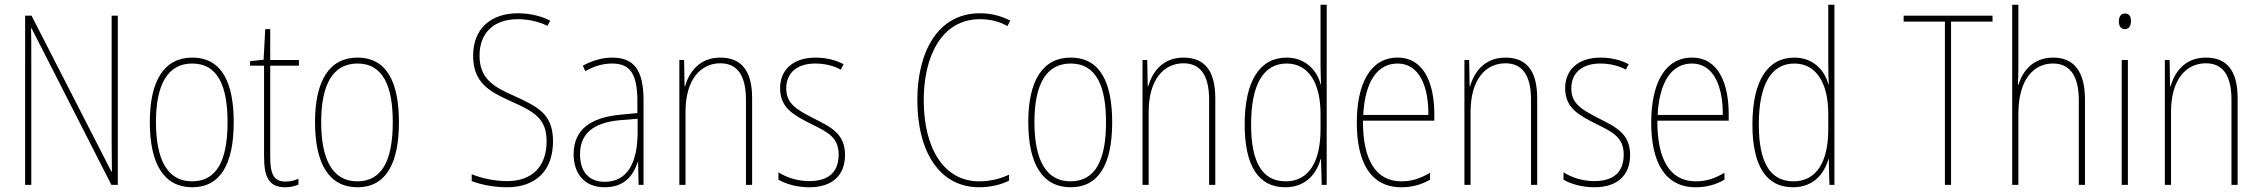

<svg xmlns="http://www.w3.org/2000/svg" viewBox="-20 -780 9534 810"><path d="M477 0V-714H451V-190C451 -156 452 -103 452 -56H450L113 -714H86V0H112V-534C112 -589 112 -625 111 -661H113L450 0Z M966 -264C966 -428 918 -537 791 -537C673 -537 612 -440 612 -265C612 -88 672 10 791 10C909 10 966 -87 966 -264ZM638 -265C638 -423 687 -512 791 -512C901 -512 940 -413 940 -265C940 -102 894 -15 790 -15C686 -15 638 -107 638 -265Z M1184 -14C1133 -14 1120 -49 1120 -119V-503H1241V-527H1120V-657H1099L1092 -528L1035 -522V-503H1094V-120C1094 -37 1112 10 1183 10C1207 10 1223 5 1239 -1V-26C1225 -19 1205 -14 1184 -14Z M1663 -264C1663 -428 1615 -537 1488 -537C1370 -537 1309 -440 1309 -265C1309 -88 1369 10 1488 10C1606 10 1663 -87 1663 -264ZM1335 -265C1335 -423 1384 -512 1488 -512C1598 -512 1637 -413 1637 -265C1637 -102 1591 -15 1487 -15C1383 -15 1335 -107 1335 -265Z M2313 -184C2313 -299 2250 -329 2148 -376C2069 -411 2003 -444 2003 -545C2003 -644 2066 -699 2164 -699C2199 -699 2244 -693 2290 -671L2301 -693C2265 -712 2215 -724 2165 -724C2055 -724 1976 -663 1976 -545C1976 -429 2047 -393 2135 -353C2234 -309 2286 -280 2286 -184C2286 -77 2224 -16 2120 -16C2066 -16 2011 -28 1970 -45V-16C2012 0 2065 10 2119 10C2237 10 2313 -57 2313 -184Z M2562 -537C2521 -537 2477 -524 2439 -503L2449 -480C2492 -504 2529 -512 2562 -512C2637 -512 2669 -471 2669 -351V-303L2596 -296C2472 -284 2400 -234 2400 -129C2400 -53 2441 10 2531 10C2617 10 2653 -43 2670 -96H2672L2674 0H2695V-356C2695 -486 2654 -537 2562 -537ZM2596 -273 2670 -279V-220C2669 -98 2630 -13 2531 -13C2465 -13 2427 -55 2427 -129C2427 -219 2486 -263 2596 -273Z M3019 -537C2930 -537 2887 -475 2870 -416H2868L2866 -527H2846V0H2872V-308C2872 -445 2936 -513 3019 -513C3086 -513 3127 -468 3127 -359V0H3153V-366C3153 -485 3105 -537 3019 -537Z M3545 -126C3545 -218 3483 -245 3410 -282C3341 -318 3297 -342 3297 -407C3297 -476 3346 -512 3420 -512C3459 -512 3500 -502 3527 -486L3539 -509C3508 -526 3466 -537 3421 -537C3322 -537 3271 -482 3271 -408C3271 -324 3329 -294 3404 -256C3472 -223 3518 -200 3518 -128C3518 -57 3479 -16 3394 -16C3346 -16 3300 -30 3264 -53V-22C3291 -6 3338 10 3394 10C3495 10 3545 -44 3545 -126Z M4114 -699C4149 -699 4190 -693 4230 -670L4242 -693C4201 -714 4160 -724 4114 -724C3932 -724 3850 -554 3850 -359C3850 -133 3948 10 4111 10C4161 10 4206 -2 4237 -18V-43C4209 -30 4166 -15 4111 -15C3962 -15 3877 -154 3877 -358C3877 -537 3949 -699 4114 -699Z M4672 -264C4672 -428 4624 -537 4497 -537C4379 -537 4318 -440 4318 -265C4318 -88 4378 10 4497 10C4615 10 4672 -87 4672 -264ZM4344 -265C4344 -423 4393 -512 4497 -512C4607 -512 4646 -413 4646 -265C4646 -102 4600 -15 4496 -15C4392 -15 4344 -107 4344 -265Z M4973 -537C4884 -537 4841 -475 4824 -416H4822L4820 -527H4800V0H4826V-308C4826 -445 4890 -513 4973 -513C5040 -513 5081 -468 5081 -359V0H5107V-366C5107 -485 5059 -537 4973 -537Z M5402 10C5491 10 5535 -50 5551 -108H5553L5556 0H5577V-760H5551V-511C5551 -483 5552 -456 5553 -425H5551C5537 -481 5489 -537 5408 -537C5295 -537 5231 -439 5231 -255C5231 -82 5288 10 5402 10ZM5404 -15C5302 -15 5258 -101 5258 -255C5258 -425 5311 -512 5408 -512C5500 -512 5551 -430 5551 -300V-234C5551 -100 5503 -15 5404 -15Z M5876 -537C5759 -537 5704 -423 5704 -263C5704 -97 5761 10 5892 10C5940 10 5978 -2 6013 -22V-51C5970 -26 5935 -15 5892 -15C5784 -15 5729 -106 5730 -271H6031V-298C6031 -424 5990 -537 5876 -537ZM5876 -512C5967 -512 6007 -417 6006 -295H5731C5739 -440 5793 -512 5876 -512Z M6331 -537C6242 -537 6199 -475 6182 -416H6180L6178 -527H6158V0H6184V-308C6184 -445 6248 -513 6331 -513C6398 -513 6439 -468 6439 -359V0H6465V-366C6465 -485 6417 -537 6331 -537Z M6857 -126C6857 -218 6795 -245 6722 -282C6653 -318 6609 -342 6609 -407C6609 -476 6658 -512 6732 -512C6771 -512 6812 -502 6839 -486L6851 -509C6820 -526 6778 -537 6733 -537C6634 -537 6583 -482 6583 -408C6583 -324 6641 -294 6716 -256C6784 -223 6830 -200 6830 -128C6830 -57 6791 -16 6706 -16C6658 -16 6612 -30 6576 -53V-22C6603 -6 6650 10 6706 10C6807 10 6857 -44 6857 -126Z M7118 -537C7001 -537 6946 -423 6946 -263C6946 -97 7003 10 7134 10C7182 10 7220 -2 7255 -22V-51C7212 -26 7177 -15 7134 -15C7026 -15 6971 -106 6972 -271H7273V-298C7273 -424 7232 -537 7118 -537ZM7118 -512C7209 -512 7249 -417 7248 -295H6973C6981 -440 7035 -512 7118 -512Z M7544 10C7633 10 7677 -50 7693 -108H7695L7698 0H7719V-760H7693V-511C7693 -483 7694 -456 7695 -425H7693C7679 -481 7631 -537 7550 -537C7437 -537 7373 -439 7373 -255C7373 -82 7430 10 7544 10ZM7546 -15C7444 -15 7400 -101 7400 -255C7400 -425 7453 -512 7550 -512C7642 -512 7693 -430 7693 -300V-234C7693 -100 7645 -15 7546 -15Z M8211 0V-689H8386V-714H8011V-689H8185V0Z M8495 -493V-760H8469V0H8495V-299C8495 -447 8561 -512 8641 -512C8706 -512 8750 -469 8750 -356V0H8776V-360C8776 -480 8728 -537 8642 -537C8554 -537 8512 -477 8495 -422H8493C8494 -446 8495 -463 8495 -493Z M8945 -723C8925 -723 8919 -706 8919 -690C8919 -672 8926 -657 8944 -657C8962 -657 8970 -671 8970 -691C8970 -707 8965 -723 8945 -723ZM8957 -527H8931V0H8957Z M9286 -537C9197 -537 9154 -475 9137 -416H9135L9133 -527H9113V0H9139V-308C9139 -445 9203 -513 9286 -513C9353 -513 9394 -468 9394 -359V0H9420V-366C9420 -485 9372 -537 9286 -537Z"/></svg>

Font: Noto Sans Condensed Thin
Style: Regular
Weight: 100
Width: 3
Designer: Monotype Design Team
Foundry: Monotype Imaging Inc.
Version: Version 2.013